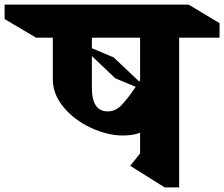

<svg xmlns="http://www.w3.org/2000/svg" viewBox="-146 -806 976 836"><path d="M810 -642H634V10H571L421 -84L464 -138V-228Q433 -216 389 -216Q323 -216 251 -249Q179 -282 131.5 -338.5Q84 -395 84 -460V-642H11L-126 -723V-786H675L810 -705ZM254 -642V-596L349 -556L460 -451L464 -457V-642ZM445 -428 356 -465 254 -562V-424Q254 -321 323 -321Q356 -321 381.5 -346.5Q407 -372 445 -428Z"/></svg>

Font: InknutAntiqua
Style: Bold
Weight: 700
Designer: Claus Eggers Srensen
Foundry: Claus Eggers Srensen
Version: Version 1.000; ttfautohint (v1.2) -l 7 -r 28 -G 50 -x 13 -D 